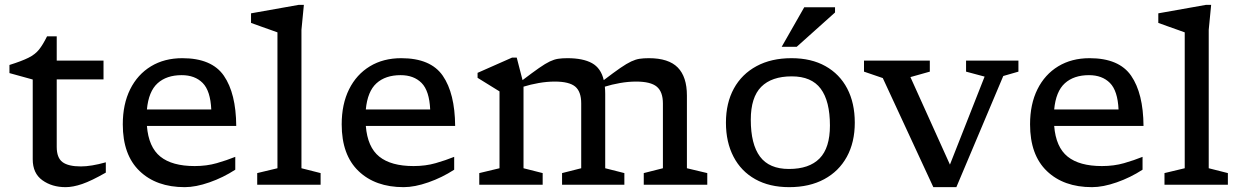

<svg xmlns="http://www.w3.org/2000/svg" viewBox="-20 -762 5120 792"><path d="M214 -156Q214 -111 238 -93.2Q262 -75.5 313.5 -75.5Q356 -75.5 416.5 -92.5V-50Q357 -16 319 -3Q281 10 250.5 10Q194.5 10 154.8 -18.5Q115 -47 115 -105V-434L19 -460.5V-494Q70 -510 97.5 -523.8Q125 -537.5 141 -557.5Q157 -577.5 174 -612H214V-512H407V-434.5H214Z M732 -522Q853.5 -522 903.5 -449.5Q953.5 -377 954.5 -242.5H586Q593 -155 641.5 -116Q690 -77 783 -77Q832.5 -77 874.2 -89Q916 -101 950.5 -115V-62Q900.5 -29.5 844 -9.8Q787.5 10 742 10Q625 10 555.8 -56.5Q486.5 -123 486.5 -249Q486.5 -332.5 517 -393.8Q547.5 -455 602.8 -488.5Q658 -522 732 -522ZM729.5 -452Q667 -452 630 -418.5Q593 -385 586 -310.5H851.5Q848 -387.5 816 -419.8Q784 -452 729.5 -452Z M1223.5 -68 1302.5 -48V0H1041V-48L1124.5 -68V-628.5Q1118 -631 1099.5 -637.5Q1081 -644 1058 -652.2Q1035 -660.5 1015.5 -667.5V-707L1212.5 -742H1233.5L1223.5 -639Z M1635 -522Q1756.5 -522 1806.5 -449.5Q1856.5 -377 1857.5 -242.5H1489Q1496 -155 1544.5 -116Q1593 -77 1686 -77Q1735.5 -77 1777.2 -89Q1819 -101 1853.5 -115V-62Q1803.5 -29.5 1747 -9.8Q1690.5 10 1645 10Q1528 10 1458.8 -56.5Q1389.5 -123 1389.5 -249Q1389.5 -332.5 1420 -393.8Q1450.5 -455 1505.8 -488.5Q1561 -522 1635 -522ZM1632.5 -452Q1570 -452 1533 -418.5Q1496 -385 1489 -310.5H1754.5Q1751 -387.5 1719 -419.8Q1687 -452 1632.5 -452Z M2476.5 -374.5V-68L2555.5 -48V0H2298.5V-48L2377.5 -68V-335.5Q2377.5 -384 2352.8 -404.8Q2328 -425.5 2268.5 -425.5Q2236 -425.5 2202 -419.5Q2168 -413.5 2139.5 -404.5V-68L2218.5 -48V0H1957V-48L2040.5 -68V-385L1950 -441V-461.5L2092.5 -524.5H2111.5L2135.5 -431.5Q2177 -463 2203.5 -481.5Q2230 -500 2248 -508.5Q2266 -517 2282.2 -519.5Q2298.5 -522 2320.5 -522Q2385 -522 2422 -501.5Q2459 -481 2470.5 -431.5Q2512.5 -463.5 2539 -481.8Q2565.5 -500 2583.8 -508.5Q2602 -517 2618.2 -519.5Q2634.5 -522 2656.5 -522Q2738 -522 2775.8 -483.5Q2813.5 -445 2813.5 -368V-68L2897.5 -48V0H2635.5V-48L2714.5 -68V-335Q2714.5 -383.5 2689.2 -404.5Q2664 -425.5 2604 -425.5Q2571.5 -425.5 2537.5 -419.5Q2503.5 -413.5 2475 -404.5Q2476.5 -390.5 2476.5 -374.5Z M3235.5 10Q3154 10 3095.5 -22.8Q3037 -55.5 3005.8 -115.5Q2974.5 -175.5 2974.5 -256Q2974.5 -337 3007.2 -396.8Q3040 -456.5 3100.8 -489.2Q3161.5 -522 3245 -522Q3326.5 -522 3385 -489.2Q3443.5 -456.5 3474.8 -396.8Q3506 -337 3506 -256Q3506 -175 3473.2 -115.2Q3440.5 -55.5 3379.8 -22.8Q3319 10 3235.5 10ZM3234.5 -65Q3318 -65 3360.8 -108.5Q3403.5 -152 3403.5 -244Q3403.5 -345 3365.5 -396Q3327.5 -447 3246 -447Q3163 -447 3120 -403.8Q3077 -360.5 3077 -268Q3077 -167 3115 -116Q3153 -65 3234.5 -65ZM3204.5 -569 3297.5 -732H3424.5V-710.5L3266.5 -569Z M4118.5 -448.5 3925 10H3830L3621.5 -440L3544 -466.5V-512H3815.5V-466.5L3735.5 -444L3898.5 -83L4041.5 -446L3965 -466.5V-512H4181V-466.5Z M4474.5 -522Q4596 -522 4646 -449.5Q4696 -377 4697 -242.5H4328.5Q4335.5 -155 4384 -116Q4432.5 -77 4525.5 -77Q4575 -77 4616.8 -89Q4658.5 -101 4693 -115V-62Q4643 -29.5 4586.5 -9.8Q4530 10 4484.5 10Q4367.5 10 4298.2 -56.5Q4229 -123 4229 -249Q4229 -332.5 4259.5 -393.8Q4290 -455 4345.2 -488.5Q4400.5 -522 4474.5 -522ZM4472 -452Q4409.5 -452 4372.5 -418.5Q4335.5 -385 4328.5 -310.5H4594Q4590.5 -387.5 4558.5 -419.8Q4526.5 -452 4472 -452Z M4966 -68 5045 -48V0H4783.5V-48L4867 -68V-628.5Q4860.5 -631 4842 -637.5Q4823.5 -644 4800.5 -652.2Q4777.5 -660.5 4758 -667.5V-707L4955 -742H4976L4966 -639Z"/></svg>

Font: Newsreader Caption
Style: Regular
Weight: 400
Designer: Hugues Gentile
Foundry: Production Type
Version: Version 1.001